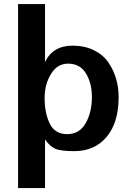

<svg xmlns="http://www.w3.org/2000/svg" viewBox="-20 -742 668 960"><path d="M573.2 -256.8Q573.2 -128.9 513.2 -57.6Q453.1 13.7 351.6 13.7Q284.2 13.7 256.8 2Q229.5 -9.8 205.1 -44.9V198.2H70.3V-721.7H205.1V-431.6Q244.1 -513.7 342.8 -513.7Q403.3 -513.7 449.7 -490.7Q496.1 -467.8 522 -429.7Q547.9 -391.6 560.5 -348.1Q573.2 -304.7 573.2 -256.8ZM439.5 -256.8Q439.5 -326.2 409.7 -375Q379.9 -423.8 320.3 -423.8Q266.6 -423.8 234.9 -372.1Q203.1 -320.3 203.1 -252.9Q203.1 -175.8 229 -123.5Q254.9 -71.3 315.4 -71.3Q377.9 -71.3 408.7 -126.5Q439.5 -181.6 439.5 -256.8Z"/></svg>

Font: FreeUniversal
Style: Bold
Weight: 700
Version: Version 1.001